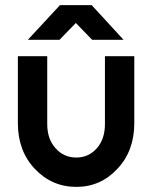

<svg xmlns="http://www.w3.org/2000/svg" viewBox="-20 -720 596 752"><path d="M89 -564H213L277 -630L341 -564H464L339 -700H215ZM50 -500V-238Q50 -129 116 -59Q183 12 279 12Q374 12 440 -59Q506 -129 506 -238V-500H391V-234Q391 -175 359 -139Q327 -103 279 -103Q230 -103 198 -139Q165 -175 165 -234V-500Z"/></svg>

Font: Unageo
Style: SemiBold
Weight: 600
Designer: Richard Sepsi
Foundry: Richard Sepsi
Version: Version 2.000